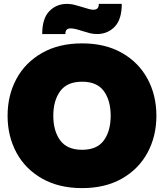

<svg xmlns="http://www.w3.org/2000/svg" viewBox="-20 -955 843 987"><path d="M19 -360Q19 -465 64.5 -549.5Q110 -634 196.5 -683Q283 -732 402 -732Q521 -732 607 -683Q693 -634 738.5 -549.5Q784 -465 784 -360Q784 -255 738.5 -170.5Q693 -86 607 -37Q521 12 402 12Q283 12 196.5 -37Q110 -86 64.5 -170.5Q19 -255 19 -360ZM402 -185Q479 -185 514 -233.5Q549 -282 549 -360Q549 -438 514 -486.5Q479 -535 402 -535Q325 -535 289.5 -486.5Q254 -438 254 -360Q254 -282 289.5 -233.5Q325 -185 402 -185ZM324 -935Q347 -935 370.5 -928Q394 -921 402 -919Q444 -905 459 -905Q474 -905 481 -912Q488 -919 488 -935H606Q606 -855 569.5 -817.5Q533 -780 479 -780Q460 -780 443.5 -784Q427 -788 402 -796Q363 -809 344 -809Q330 -809 323 -802.5Q316 -796 316 -780H197Q197 -860 233.5 -897.5Q270 -935 324 -935Z"/></svg>

Font: Aspekta 1000
Style: Regular
Weight: 1000
Designer: Ivo Dolenc
Version: Version 2.000